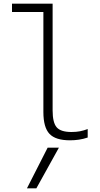

<svg xmlns="http://www.w3.org/2000/svg" viewBox="-20 -750 540 1040"><path d="M177 270H126L238 50H299ZM359 10Q281 10 248 -25Q215 -60 215 -143V-685H45V-730H265V-152Q265 -86 287 -60.5Q309 -35 367 -35Q393 -35 413.5 -39Q434 -43 455 -51V-5Q431 3 407.5 6.5Q384 10 359 10Z"/></svg>

Font: M PLUS Code Latin Light
Style: Regular
Weight: 300
Designer: Coji Morishita
Foundry: UNDERFOREST DESIGN
Version: Version 1.002; ttfautohint (v1.8.3)